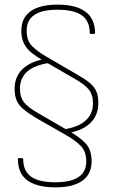

<svg xmlns="http://www.w3.org/2000/svg" viewBox="-20 -690 487 828"><path d="M264 -115 248 -131Q315 -140 348 -169Q381 -198 381 -245Q381 -280 364 -302.5Q347 -325 299 -352L166 -429Q140 -444 118.5 -460.5Q97 -477 84.5 -500Q72 -523 72 -558Q72 -613 112 -641.5Q152 -670 228 -670Q309 -670 349.5 -639Q390 -608 390 -547Q390 -544 386 -544H370Q367 -544 367 -547Q367 -599 333.5 -623.5Q300 -648 227 -648Q95 -648 95 -558Q95 -514 118.5 -491Q142 -468 176 -448L312 -369Q347 -349 367.5 -332Q388 -315 396 -294.5Q404 -274 404 -245Q404 -192 368 -158Q332 -124 264 -115ZM219 118Q166 118 129.5 104.5Q93 91 75 63.5Q57 36 57 -5Q57 -8 61 -8H76Q80 -8 80 -4Q80 47 113.5 71.5Q147 96 219 96Q352 96 352 6Q352 -37 328 -61Q304 -85 271 -104L134 -182Q100 -203 80 -220Q60 -237 51.5 -257.5Q43 -278 43 -307Q43 -359 77 -392Q111 -425 175 -436L196 -419Q130 -410 98 -382Q66 -354 66 -307Q66 -272 83 -249.5Q100 -227 148 -200L281 -123Q321 -100 348 -73Q375 -46 375 6Q375 61 335 89.5Q295 118 219 118Z"/></svg>

Font: Sofia Sans Thin
Style: Regular
Weight: 250
Designer: Botio Nikoltchev, Ani Petrova
Foundry: lettersoup
Version: Version 4.101